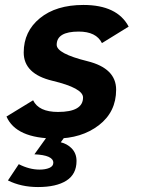

<svg xmlns="http://www.w3.org/2000/svg" viewBox="-20 -547 572 779"><path d="M206.1 15.1Q45.4 15.1 6.3 -74.2L114.3 -140.1Q137.2 -92.8 215.3 -92.8Q316.9 -92.8 316.9 -151.4Q316.9 -189.5 192.9 -219.2Q76.2 -247.1 76.2 -334Q76.2 -419.4 141.8 -473.1Q207.5 -526.9 318.4 -526.9Q455.6 -526.9 502 -439L393.6 -372.1Q370.6 -418.9 299.3 -418.9Q210 -418.9 210 -365.2Q210 -329.6 334.5 -298.8Q451.2 -270 451.2 -183.1Q451.2 -92.8 380.9 -38.8Q310.5 15.1 206.1 15.1ZM134.3 211.9Q65.9 211.9 12.2 185.1L56.2 119.1Q99.1 141.1 140.6 141.1Q164.1 141.1 180.2 134.3Q196.3 127.4 196.3 113.3Q196.3 82.5 119.6 79.1L176.3 0H248.5L226.6 30.3Q252.4 36.6 270 54.2Q290.5 74.7 290.5 106Q290.5 159.7 249.5 185.8Q208.5 211.9 134.3 211.9Z"/></svg>

Font: Cadman
Style: Bold Italic
Weight: 700
Italic angle: -12°
Designer: Paul James MIller
Foundry: High-Logic / Made with FontCreator
Version: Version 2.114;March 28, 2021;FontCreator 13.0.0.2683 64-bit